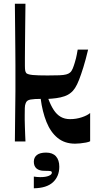

<svg xmlns="http://www.w3.org/2000/svg" viewBox="-20 -760 533 1033"><path d="M60 1Q61 -84 61.5 -137.5Q62 -191 62.5 -222.5Q63 -254 63 -272Q63 -290 63 -301.5Q63 -313 63 -327Q63 -340 63 -360Q63 -380 63 -411Q63 -442 62.5 -486Q62 -530 61.5 -593Q61 -656 60 -740H117Q116 -668 115.5 -612Q115 -556 114.5 -514.5Q114 -473 114 -446Q114 -419 114 -406Q114 -390 115.5 -381Q117 -372 122 -366Q131 -359 156 -356.5Q181 -354 236 -354Q276 -354 299.5 -355Q323 -356 336 -359.5Q349 -363 356 -369Q365 -376 371 -390.5Q377 -405 382 -422Q387 -438 389 -447Q391 -456 393 -465.5Q395 -475 398 -493H454Q441 -438 428.5 -398Q416 -358 405.5 -331Q395 -304 384 -287Q373 -270 361 -261Q347 -249 326.5 -242Q306 -235 283 -232Q260 -229 240 -228Q253 -193 269 -168.5Q285 -144 306.5 -131.5Q328 -119 357 -119Q390 -119 420 -129Q450 -139 465 -152V0Q458 4 442.5 7Q427 10 411 11.5Q395 13 384 13Q328 13 290 -18Q252 -49 230 -104Q208 -159 199 -228Q166 -228 144.5 -224.5Q123 -221 118 -204Q114 -195 113.5 -179Q113 -163 113 -141Q113 -133 113 -115Q113 -97 114 -75.5Q115 -54 115.5 -33.5Q116 -13 117 1ZM162 253V190Q168 191 177.5 192Q187 193 196 193Q226 193 242.5 186Q259 179 259 169Q259 162 251.5 160.5Q244 159 219 159Q191 159 176.5 146.5Q162 134 162 110Q162 87 178.5 74Q195 61 228 61Q263 61 281 81Q299 101 299 137Q299 189 265 220.5Q231 252 162 253Z"/></svg>

Font: Ojuju ExtraLight
Style: Bold
Weight: 700
Version: Version 1.000